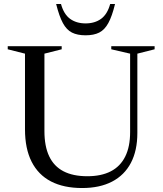

<svg xmlns="http://www.w3.org/2000/svg" viewBox="-20 -938 820 968"><path d="M636 -272V-667.5L541 -689.5V-705H759.5V-689.5L672.5 -667.5V-267.5Q672.5 -179 640 -117Q607.5 -55 545.2 -22.5Q483 10 394 10Q301.5 10 237.2 -23.2Q173 -56.5 139.5 -122.5Q106 -188.5 106 -286V-667.5L19 -689.5V-705H291V-689.5L204 -667.5V-277Q204 -200.5 228 -150Q252 -99.5 300 -74.5Q348 -49.5 420.5 -49.5Q490.5 -49.5 538.5 -74.2Q586.5 -99 611.2 -148.5Q636 -198 636 -272ZM411.5 -820Q458 -820 489.8 -843.2Q521.5 -866.5 535.5 -918H560Q545 -856 526.2 -821.8Q507.5 -787.5 480.2 -773.8Q453 -760 411.5 -760Q370 -760 342.8 -773.8Q315.5 -787.5 297 -821.8Q278.5 -856 263 -918H287.5Q301.5 -866.5 333.2 -843.2Q365 -820 411.5 -820Z"/></svg>

Font: Newsreader 60pt
Style: Regular
Weight: 400
Designer: Hugues Gentile
Foundry: Production Type
Version: Version 1.003